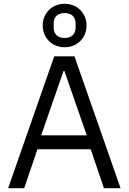

<svg xmlns="http://www.w3.org/2000/svg" viewBox="-20 -996 681 1016"><path d="M530 0 460 -206H178L108 0H23L267 -698H374L618 0ZM321 -620H316L198 -280H439ZM322 -746Q298 -746 276.5 -754.5Q255 -763 239.5 -778.5Q224 -794 215 -815Q206 -836 206 -861Q206 -886 215 -907Q224 -928 239.5 -943.5Q255 -959 276.5 -967.5Q298 -976 322 -976Q346 -976 367.5 -967.5Q389 -959 404.5 -943.5Q420 -928 429 -907Q438 -886 438 -861Q438 -836 429 -815Q420 -794 404.5 -778.5Q389 -763 367.5 -754.5Q346 -746 322 -746ZM322 -795Q349 -795 364.5 -809.5Q380 -824 380 -850V-872Q380 -898 364.5 -912.5Q349 -927 322 -927Q295 -927 279.5 -912.5Q264 -898 264 -872V-850Q264 -824 279.5 -809.5Q295 -795 322 -795Z"/></svg>

Font: IBM Plex Sans Hebrew
Style: Regular
Weight: 400
Designer: Mike Abbink, Paul van der Laan, Pieter van Rosmalen, Yanek Iontef
Foundry: Bold Monday
Version: Version 1.2